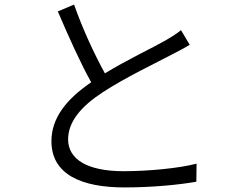

<svg xmlns="http://www.w3.org/2000/svg" viewBox="-20 -795 1040 840"><path d="M304 -775 233 -745C280 -635 333 -517 379 -435C269 -360 205 -278 205 -177C205 -31 338 25 524 25C648 25 766 13 839 0L840 -79C764 -59 630 -46 521 -46C359 -46 278 -100 278 -185C278 -262 334 -329 429 -391C528 -456 669 -523 737 -559C766 -574 789 -586 810 -599L772 -663C751 -646 731 -634 704 -618C648 -586 535 -533 439 -474C395 -554 343 -664 304 -775Z"/></svg>

Font: ChiuKong Gothic CL Normal
Style: Regular
Weight: 350
Designer: Ryoko NISHIZUKA 西塚涼子 (kana, bopomofo & ideographs); Paul D. Hunt (Latin, Greek & Cyrillic); Sandoll Communications 산돌커뮤니
Foundry: Adobe
Version: Version 1.300